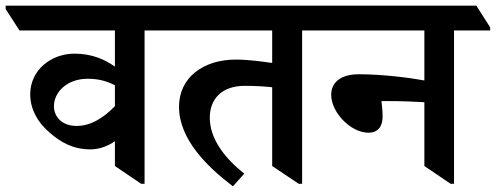

<svg xmlns="http://www.w3.org/2000/svg" viewBox="-72 -644 1756 680"><path d="M248 -115C281 -115 311 -127 335 -144V-56L428 7H440V-536H569V-547L519 -624H-52V-612L-3 -536H335V-408C299 -434 252 -454 192 -454C109 -454 35 -396 35 -310C35 -258 61 -211 102 -176C141 -141 186 -115 248 -115ZM119 -268C119 -317 165 -365 238 -365C275 -365 304 -358 335 -342V-268C291 -223 247 -198 199 -198C147 -198 119 -231 119 -268Z M753 16 793 -29C724 -84 671 -152 671 -227C671 -294 714 -340 795 -340C829 -340 866 -338 892 -335V-56L986 7H998V-536H1126V-547L1077 -624H464V-612L513 -536H892V-421C857 -426 808 -433 763 -433C649 -433 562 -370 562 -266C562 -151 661 -54 753 16Z M1233 -174C1268 -174 1283 -198 1283 -230C1283 -250 1281 -270 1279 -286C1287 -286 1293 -286 1302 -286C1353 -286 1397 -284 1431 -282V-56L1524 7H1536V-536H1664V-547L1615 -624H1022V-612L1071 -536H1431V-359C1384 -368 1284 -381 1199 -381C1133 -381 1101 -351 1101 -308C1101 -246 1170 -174 1233 -174Z"/></svg>

Font: Noto Serif Devanagari SemiBold
Style: Regular
Weight: 600
Designer: Universal Thirst, Indian Type Foundry and the Monotype Design Team
Foundry: Monotype Imaging Inc.
Version: Version 2.004